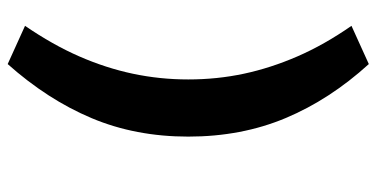

<svg xmlns="http://www.w3.org/2000/svg" viewBox="-254 -506 956 487"><g transform="rotate(90 223.5 -263.0)"><path d="M143 195 46 151Q94 81 123.5 13.5Q153 -54 167.5 -122.5Q182 -191 182 -263Q182 -336 167.5 -404Q153 -472 123.5 -540Q94 -608 46 -677L143 -721Q233 -622 280 -510Q327 -398 327 -263Q327 -129 280 -17.5Q233 94 143 195Z"/></g></svg>

Font: Nunito Sans 7pt Expanded
Style: Bold
Weight: 700
Width: 7
Designer: Vernon Adams
Foundry: Vernon Adams
Version: Version 3.101;gftools[0.9.27]